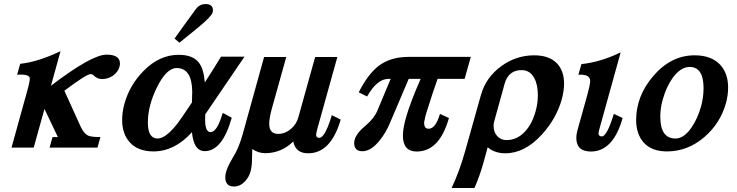

<svg xmlns="http://www.w3.org/2000/svg" viewBox="-20 -731 3651 951"><path d="M200.2 -191.4 147 0H37.1L113.8 -276.9Q129.4 -332 127.4 -344.7Q123.5 -364.3 64.9 -361.3L80.1 -415Q167 -423.8 279.8 -477.5L232.4 -306.2Q434.1 -460.4 507.8 -460.4Q574.2 -460.4 574.2 -416Q574.2 -408.7 571.8 -400.4Q564 -372.6 537.1 -354.5Q512.7 -339.4 485.8 -339.4Q460 -339.4 441.4 -359.9Q437.5 -363.8 427.7 -363.8Q408.7 -363.8 298.8 -281.7L379.9 -103Q395.5 -68.4 418.5 -58.6Q433.6 -52.2 477.5 -52.2L462.9 0H225.6L240.2 -52.2H266.6Z M865.2 -459.5Q935.1 -459.5 964.8 -420.9Q988.8 -390.6 994.6 -322.8Q1034.2 -383.8 1074.7 -450.2H1190.9L996.6 -164.6Q995.1 -132.3 997.1 -113.8Q1002.4 -76.7 1022.5 -76.7Q1050.3 -76.7 1073.2 -141.6Q1076.2 -150.4 1083.5 -171.9L1127.9 -147.9Q1081.1 17.6 994.1 17.6Q939.5 17.6 930.7 -76.2Q845.2 18.6 740.7 19Q662.6 19 622.1 -26.9Q585 -67.9 585 -137.7Q585 -175.8 596.2 -216.8Q622.1 -309.6 690.4 -378.9Q768.6 -459.5 865.2 -459.5ZM857.9 -117.7Q873 -136.7 930.7 -223.6Q932.1 -274.9 932.1 -276.9Q930.7 -394 855 -394Q804.2 -394 756.8 -297.4Q712.4 -206.5 712.4 -124Q712.4 -44.9 760.7 -44.9Q800.3 -44.9 857.9 -117.7ZM999 -710.9Q1034.7 -710.9 1034.7 -679.7Q1034.7 -674.8 1033.2 -669.4Q1028.3 -650.4 960.9 -594.2Q927.7 -567.4 868.7 -519.5L844.7 -540Q881.3 -592.3 951.7 -688Q969.7 -710.9 999 -710.9Z M1228 66.4Q1227.1 96.7 1220.7 119.6Q1212.9 146.5 1193.8 167Q1169.4 192.9 1138.7 192.9Q1096.2 192.9 1095.7 146.5Q1095.7 118.2 1120.1 72.8Q1129.4 56.2 1147.9 23.9Q1167 -13.2 1182.1 -66.4L1288.1 -448.7H1397.9L1325.2 -188.5Q1313.5 -143.6 1313.5 -117.7Q1313.5 -67.9 1357.4 -67.9Q1392.1 -67.9 1420.4 -91.8Q1448.7 -115.7 1458 -150.9L1541 -448.7H1650.9L1550.8 -89.4Q1545.4 -68.8 1545.9 -61Q1547.4 -48.3 1561.5 -48.3Q1580.6 -48.3 1603 -101.1Q1612.3 -122.6 1623.5 -160.6L1667.5 -138.7Q1619.1 28.3 1506.3 28.3Q1443.8 28.3 1432.6 -30.3Q1374 27.3 1293.5 27.8Q1260.3 27.8 1229.5 7.3Q1229 28.3 1228 66.4Z M2159.2 -167 2203.6 -146.5Q2156.7 19.5 2043.9 19.5Q1976.1 19.5 1975.6 -58.6Q1975.6 -94.2 1990.7 -147.9Q2012.2 -224.1 2063.5 -340.3H2004.4L1911.1 -121.1Q1891.6 -74.2 1861.8 -37.1Q1818.4 18.1 1774.9 18.1Q1734.4 18.1 1734.4 -22.9Q1734.4 -30.8 1736.8 -39.6Q1745.6 -71.8 1793 -110.8Q1833.5 -145 1850.1 -185.1L1915 -340.3H1903.8Q1847.2 -340.3 1798.3 -252.9L1756.8 -273.9Q1803.7 -365.7 1856.9 -405.8Q1915.5 -449.2 2002.4 -449.2H2312L2281.2 -340.3H2147.5Q2127 -284.2 2092.3 -173.8Q2087.4 -158.7 2081.1 -127.4Q2078.6 -93.3 2103 -93.3Q2137.7 -93.3 2159.2 -167Z M2216.8 200.2Q2255.4 119.6 2284.2 16.6L2361.8 -259.3Q2386.2 -347.7 2462.9 -403.3Q2536.6 -457 2626 -457Q2699.7 -457 2738.3 -417.5Q2773.9 -380.4 2773.9 -316.4Q2773.9 -280.8 2762.7 -239.7Q2736.3 -144 2664.1 -64.9Q2579.6 28.3 2482.9 28.3Q2430.7 28.3 2395.5 -1.5L2374.5 75.2Q2356.9 138.7 2330.1 200.2ZM2632.8 -179.7Q2644 -218.3 2644 -259.3Q2644 -312.5 2626 -344.7Q2605.5 -383.3 2564 -383.8Q2498.5 -383.8 2479.5 -316.4L2428.7 -132.8Q2424.8 -120.1 2424.8 -107.4Q2424.8 -77.1 2442.6 -57.1Q2460.4 -37.1 2488.8 -37.1Q2542 -37.1 2581.5 -80.6Q2616.2 -118.7 2632.8 -179.7Z M2844.7 -360.8 2859.9 -413.6Q2953.6 -422.9 3054.2 -471.7L2950.2 -96.7Q2944.8 -77.1 2944.3 -69.8Q2945.3 -55.7 2960.9 -55.2Q2986.3 -55.2 3020.5 -167L3064 -146.5Q3017.1 19.5 2906.7 19.5Q2835 19.5 2834.5 -47.4Q2834.5 -64.9 2839.8 -84.5L2889.2 -261.2Q2903.3 -313.5 2903.3 -329.1Q2903.3 -364.7 2844.7 -360.8Z M3283.7 19Q3207 19 3167.5 -25.9Q3130.9 -67.9 3130.9 -136.7Q3130.9 -255.4 3215.8 -354.5Q3304.2 -457.5 3421.4 -457Q3502 -457 3546.4 -411.1Q3586.9 -367.7 3586.4 -295.9Q3586.4 -260.3 3576.2 -221.7Q3548.3 -121.1 3470.2 -53.2Q3386.7 19 3283.7 19ZM3396 -399.4Q3351.1 -399.4 3311.5 -344.7Q3279.8 -299.8 3263.2 -239.7Q3250.5 -196.3 3250.5 -153.3Q3250.5 -44.9 3325.7 -44.9Q3367.7 -44.9 3405.3 -99.6Q3435.5 -144 3452.1 -202.6Q3464.8 -248.5 3464.8 -294.4Q3464.8 -399.4 3396 -399.4Z"/></svg>

Font: Accordance
Style: Bold-Italic
Weight: 700
Italic angle: -11°
Version: Version 1.2 (build January 31, 2020) Miklal Software Solutio